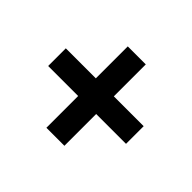

<svg xmlns="http://www.w3.org/2000/svg" viewBox="-111 -720 769 769"><g transform="rotate(45 273.5 -335.5)"><path d="M53 -285V-385H494V-285ZM223 -566H325V-105H223Z"/></g></svg>

Font: Outfit Thin Medium
Style: Regular
Weight: 500
Version: Version 1.100;gftools[0.9.27]